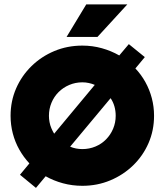

<svg xmlns="http://www.w3.org/2000/svg" viewBox="-20 -851 766 893"><path d="M363.2 13.2Q316 13.2 272.6 1.4Q229.2 -10.4 192.4 -31.2L147.2 22.9L72.9 -38.2L116.7 -91Q89.6 -120.1 69.8 -155.2Q50 -190.3 39.6 -230.2Q29.2 -270.1 29.2 -312.5Q29.2 -380.6 54.9 -439.6Q80.6 -498.6 126.4 -543.4Q172.2 -588.2 232.6 -613.5Q293.1 -638.9 363.2 -638.9Q410.4 -638.9 453.8 -626.7Q497.2 -614.6 534.7 -593.1L579.2 -645.8L653.5 -585.4L609.7 -532.6Q636.8 -504.2 656.2 -469.1Q675.7 -434 686.1 -394.4Q696.5 -354.9 696.5 -312.5Q696.5 -244.4 670.8 -185.4Q645.1 -126.4 599.3 -81.9Q553.5 -37.5 493.1 -12.2Q432.6 13.2 363.2 13.2ZM231.9 -229.2 420.8 -456.2Q407.6 -461.8 393.1 -464.9Q378.5 -468.1 363.2 -468.1Q330.6 -468.1 302.1 -455.9Q273.6 -443.8 252.4 -422.6Q231.2 -401.4 219.4 -372.9Q207.6 -344.4 207.6 -312.5Q207.6 -297.9 210.4 -283Q213.2 -268.1 218.8 -254.9Q224.3 -241.7 231.9 -229.2ZM363.2 -157.6Q395.1 -157.6 423.6 -169.4Q452.1 -181.2 473.3 -202.8Q494.4 -224.3 506.2 -252.4Q518.1 -280.6 518.1 -312.5Q518.1 -335.4 512.2 -356.2Q506.2 -377.1 494.4 -394.4L306.2 -168.8Q319.4 -163.2 333.7 -160.4Q347.9 -157.6 363.2 -157.6ZM289.6 -679.2 381.2 -830.6H572.2L433.3 -679.2Z"/></svg>

Font: Afacad Flux Black
Style: Regular
Weight: 900
Designer: Kristian Moeller
Foundry: Dicotype
Version: Version 1.100